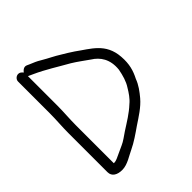

<svg xmlns="http://www.w3.org/2000/svg" viewBox="-187 -771 906 906"><g transform="rotate(-45 265.5 -318.0)"><path d="M80 -651C66 -651 54 -639 54 -626V-413C54 -370 50 -330 50 -286V-25C50 4 75 17 107 17C143 17 178 -9 205 -21C237 -36 273 -61 303 -82C339 -106 378 -130 406 -163C426 -187 445 -212 456 -242C474 -277 485 -312 481 -364C474 -462 405 -492 344 -537C326 -549 307 -561 288 -572C258 -591 236 -600 204 -619C181 -633 171 -636 150 -645L139 -650C123 -658 111 -647 103 -637C97 -644 91 -651 80 -651ZM105 -611C113 -607 121 -604 129 -600C185 -575 239 -540 291 -511C319 -494 345 -474 371 -456C408 -433 437 -394 430 -329C424 -297 415 -265 399 -241C386 -219 370 -195 350 -179C318 -149 282 -128 245 -104C225 -91 207 -76 186 -67C165 -58 148 -49 125 -39C117 -36 111 -34 106 -34H101V-287C101 -331 105 -372 105 -413ZM431 -478H430ZM399 -246ZM350 -184Z"/></g></svg>

Font: Blanket
Style: Light
Weight: 300
Foundry: Cannot Into Space Fonts
Version: Version 0.9